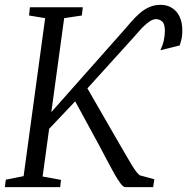

<svg xmlns="http://www.w3.org/2000/svg" viewBox="-24 -773 773 793"><path d="M-4 0 0 -31 73.5 -45.5 162.5 -698 96 -709 99.5 -743H318L314 -709L241 -698L188 -310L477.5 -636.5Q497.5 -659.5 515.8 -680.5Q534 -701.5 552.5 -717.8Q571 -734 592.2 -743.5Q613.5 -753 639.5 -753Q666.5 -753 686.5 -740.2Q706.5 -727.5 717.8 -704Q729 -680.5 729 -647.5Q729 -628.5 726.8 -617Q724.5 -605.5 718.5 -585.5L638.5 -565.5Q648.5 -587 652.8 -607.2Q657 -627.5 657 -645Q657 -674.5 645.8 -684.2Q634.5 -694 620.5 -694Q609 -694 596.2 -686Q583.5 -678 570.8 -665.8Q558 -653.5 546.5 -639.8Q535 -626 524.5 -615L337 -408L454 -205Q477.5 -165 493.2 -137.5Q509 -110 520 -92Q531 -74 539 -63.8Q547 -53.5 553 -49L613.5 -32.5L608.5 0H493Q485 -0.5 473.5 -15.8Q462 -31 447.8 -56.2Q433.5 -81.5 417.5 -112.2Q401.5 -143 384 -175.5L286.5 -354.5L179 -241L152 -44L228 -30L224.5 0Z"/></svg>

Font: Merriweather 48pt Light
Style: Italic
Weight: 300
Italic angle: -7.8°
Version: Version 2.101